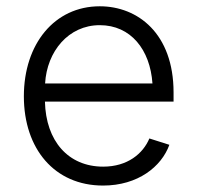

<svg xmlns="http://www.w3.org/2000/svg" viewBox="-20 -573 620 605"><path d="M304.7 11.7C414.6 11.7 488.8 -47.9 513.7 -116.7L450.7 -136.7C430.7 -88.9 381.8 -47.9 305.2 -47.9C194.8 -47.9 124.5 -128.9 121.6 -252.9H526.9V-281.7C526.9 -467.3 414.1 -553.2 294.4 -553.2C151.9 -553.2 55.2 -434.6 55.2 -269.5C55.2 -104 151.9 11.7 304.7 11.7ZM122.1 -310.1C127.9 -411.1 195.8 -493.7 294.4 -493.7C392.1 -493.7 453.1 -416.5 460.4 -310.1Z"/></svg>

Font: Raveo Light
Style: Regular
Weight: 300
Designer: Jakub Foglar, Rasmus Andersson (Inter)
Foundry: Jakubfoglar.com
Version: Version 1.100;Glyphs 3.2.3 (3260)